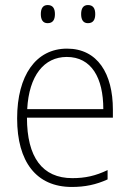

<svg xmlns="http://www.w3.org/2000/svg" viewBox="-20 -732 516 762"><path d="M169 -640C190 -640 198 -654 198 -676C198 -698 190 -712 169 -712C150 -712 142 -698 142 -676C142 -654 150 -640 169 -640ZM329 -640C350 -640 358 -654 358 -676C358 -698 350 -712 329 -712C310 -712 302 -698 302 -676C302 -654 310 -640 329 -640ZM265 10C317 10 361 1 407 -20V-57C359 -34 318 -25 267 -25C148 -25 87 -108 87 -265H428V-297C428 -440 367 -539 246 -539C123 -539 48 -433 48 -262C48 -90 124 10 265 10ZM88 -299C95 -432 155 -506 245 -506C343 -506 390 -423 390 -299Z"/></svg>

Font: Noto Sans SemiCondensed ExtraLight
Style: Regular
Weight: 200
Width: 4
Designer: Monotype Design Team
Foundry: Monotype Imaging Inc.
Version: Version 2.013